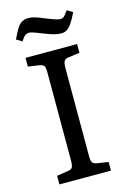

<svg xmlns="http://www.w3.org/2000/svg" viewBox="-134 -964 678 1026"><g transform="rotate(-15 204.5 -451.0)"><path d="M62 0V-47.9L124 -57.1Q143.1 -60.1 148.9 -70.1Q154.8 -80.1 154.8 -107.9V-596.2Q154.8 -622.1 148.4 -631.1Q142.1 -640.1 122.1 -643.1L62 -651.9V-700.2H347.2V-651.9L284.2 -643.1Q266.1 -641.1 260 -630.1Q253.9 -619.1 253.9 -591.8V-104Q253.9 -79.1 260.5 -69.6Q267.1 -60.1 286.1 -57.1L347.2 -47.9V0ZM281.2 -776.9Q262.2 -776.9 241.7 -782.5Q221.2 -788.1 189 -800.8Q168.9 -808.6 154.5 -814.2Q140.1 -819.8 130.6 -822.5Q121.1 -825.2 116.2 -825.2Q102.1 -825.2 92.5 -818.1Q83 -811 69.3 -789.1L38.1 -808.1Q55.2 -845.2 68.6 -865.7Q82 -886.2 97.2 -894Q112.3 -901.9 130.9 -901.9Q146 -901.9 165.5 -896.5Q185.1 -891.1 220.2 -876Q253.4 -862.8 270.3 -857.4Q287.1 -852.1 295.9 -852.1Q308.1 -852.1 316.2 -859.1Q324.2 -866.2 340.3 -889.2L371.1 -870.1Q354 -834 340.1 -814Q326.2 -793.9 312.7 -785.4Q299.3 -776.9 281.2 -776.9Z"/></g></svg>

Font: Literata
Style: Regular
Weight: 400
Designer: Latin by Veronika Burian and Jose Scaglione. Greek by Irene Vlachou. Cyrillic by Vera Evstafieva.
Foundry: TypeTogether
Version: Version 3.002